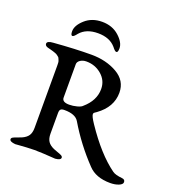

<svg xmlns="http://www.w3.org/2000/svg" viewBox="-143 -903 967 1044"><g transform="rotate(20 340.0 -380.5)"><path d="M374 -678Q339 -719 271 -719Q203 -719 168 -678Q152 -657 144 -657Q134 -657 134 -681Q134 -715 173 -750Q212 -785 271 -785Q330 -785 369 -750Q408 -715 408 -681Q408 -657 398 -657Q390 -657 374 -678ZM419 -246Q513 -106 606 -39Q622 -27 663 -23Q680 -21 680 -6Q680 7 659 15.5Q638 24 610 24Q527 24 483 -23Q392 -118 325 -231Q305 -264 242 -264Q226 -264 220 -258Q214 -252 214 -237V-117Q214 -89 225 -72.5Q236 -56 261 -45Q267 -42 283.5 -36.5Q300 -31 308 -26.5Q316 -22 316 -15Q316 -1 284 2Q282 2 261.5 0.5Q241 -1 212.5 -2.5Q184 -4 163 -4Q144 -4 118 -2.5Q92 -1 73.5 0.5Q55 2 53 2Q20 -1 20 -15Q20 -22 28 -26.5Q36 -31 52.5 -36.5Q69 -42 75 -45Q100 -56 111 -72.5Q122 -89 122 -117V-478Q122 -487 121.5 -494.5Q121 -502 118 -508.5Q115 -515 113.5 -519Q112 -523 106 -527Q100 -531 98 -533Q96 -535 86.5 -538.5Q77 -542 73.5 -543Q70 -544 57.5 -547.5Q45 -551 40 -552Q24 -557 24 -569Q24 -585 59 -587Q185 -597 277 -597Q362 -597 426 -560.5Q490 -524 490 -454Q490 -371 411 -314Q407 -311 403 -308.5Q399 -306 397.5 -304.5Q396 -303 395 -301Q394 -299 394 -296Q394 -283 419 -246ZM255 -300Q277 -300 299.5 -306Q322 -312 329 -320Q390 -372 390 -439Q390 -488 352.5 -520.5Q315 -553 264 -553Q243 -553 228.5 -543Q214 -533 214 -519V-326Q214 -300 255 -300Z"/></g></svg>

Font: EB Garamond 08
Style: Regular
Weight: 400
Version: Version 0.016 ; ttfautohint (v1.5)